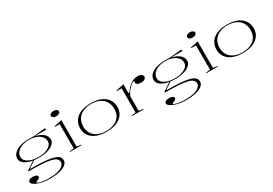

<svg xmlns="http://www.w3.org/2000/svg" viewBox="44 -1797 4412 3103"><g transform="rotate(-30 2249.5 -246.0)"><path d="M368 215Q309 215 253 205Q197 195 152.5 178Q108 161 81.5 139.5Q55 118 55 96Q55 80 67.5 69Q80 58 99.5 52.5Q119 47 141 47Q177 47 203 58.5Q229 70 229 92Q229 105 221 113.5Q213 122 202 127.5Q191 133 179 137Q167 141 159 145.5Q151 150 151 155Q151 165 180.5 175.5Q210 186 259 193Q308 200 365 200Q454 200 520 183.5Q586 167 622 137Q658 107 658 66Q658 30 630 5Q602 -20 540 -35Q478 -50 377 -56.5Q276 -63 131 -63V-79L291 -185L305 -177L174 -92L175 -84Q292 -84 381 -79Q470 -74 533 -63.5Q596 -53 636 -36Q676 -19 694.5 6Q713 31 713 63Q713 110 671.5 144Q630 178 552.5 196.5Q475 215 368 215ZM388 -169Q319 -169 261.5 -180.5Q204 -192 162 -213.5Q120 -235 97 -264.5Q74 -294 74 -330Q74 -371 97 -404.5Q120 -438 162 -463Q204 -488 261.5 -501.5Q319 -515 389 -515Q457 -515 514 -501.5Q571 -488 613 -463.5Q655 -439 678 -405Q701 -371 701 -330Q701 -295 678.5 -265.5Q656 -236 614.5 -214Q573 -192 515.5 -180.5Q458 -169 388 -169ZM389 -183Q464 -183 521.5 -201.5Q579 -220 611.5 -253Q644 -286 644 -328Q644 -379 611.5 -417.5Q579 -456 521.5 -478.5Q464 -501 389 -501Q313 -501 254.5 -478.5Q196 -456 163.5 -417.5Q131 -379 131 -328Q131 -286 163.5 -253Q196 -220 254.5 -201.5Q313 -183 389 -183ZM512 -491 437 -511Q465 -512 493.5 -513.5Q522 -515 550 -518Q578 -521 605 -524Q632 -527 657.5 -529.5Q683 -532 707 -534L715 -504H512Z M965 -610Q943 -610 926 -616Q909 -622 899.5 -633Q890 -644 890 -658Q890 -673 899.5 -683.5Q909 -694 926 -700.5Q943 -707 965 -707Q988 -707 1005 -700.5Q1022 -694 1031.5 -683.5Q1041 -673 1041 -658Q1041 -644 1031.5 -633Q1022 -622 1005 -616Q988 -610 965 -610ZM866 0V-10L947 -20V-473H857V-484L1003 -515V-20L1084 -10V0Z M1545 -515Q1626 -515 1691 -497Q1756 -479 1801.5 -443.5Q1847 -408 1871 -358Q1895 -308 1895 -246Q1895 -186 1870.5 -137.5Q1846 -89 1800 -55Q1754 -21 1690 -3Q1626 15 1545 15Q1466 15 1402 -3Q1338 -21 1292.5 -55Q1247 -89 1223 -137.5Q1199 -186 1199 -246Q1199 -308 1223 -358Q1247 -408 1292.5 -443.5Q1338 -479 1402 -497Q1466 -515 1545 -515ZM1547 -501Q1458 -501 1392.5 -470Q1327 -439 1292 -381.5Q1257 -324 1257 -246Q1257 -189 1277 -144Q1297 -99 1334.5 -66.5Q1372 -34 1425.5 -16.5Q1479 1 1545 1Q1613 1 1666.5 -16Q1720 -33 1758.5 -65.5Q1797 -98 1816.5 -143.5Q1836 -189 1836 -246Q1836 -305 1816.5 -352Q1797 -399 1759 -432.5Q1721 -466 1667.5 -483.5Q1614 -501 1547 -501Z M2023 0V-10L2103 -21V-473H2014V-484L2160 -515V-353L2172 -345Q2199 -383 2224 -411.5Q2249 -440 2275 -459Q2310 -489 2347.5 -502Q2385 -515 2427 -515Q2454 -515 2474 -507.5Q2494 -500 2505.5 -486Q2517 -472 2517 -453Q2517 -437 2506.5 -423.5Q2496 -410 2476 -402.5Q2456 -395 2429 -395Q2400 -395 2378.5 -401Q2357 -407 2345.5 -418Q2334 -429 2334 -444Q2334 -449 2335 -453Q2336 -457 2337 -460.5Q2338 -464 2338 -467Q2338 -475 2326 -475Q2312 -475 2289 -457.5Q2266 -440 2239 -409Q2214 -384 2194 -354Q2174 -324 2160 -295V-21L2241 -10V0Z M2912 215Q2853 215 2797 205Q2741 195 2696.5 178Q2652 161 2625.5 139.5Q2599 118 2599 96Q2599 80 2611.5 69Q2624 58 2643.5 52.5Q2663 47 2685 47Q2721 47 2747 58.5Q2773 70 2773 92Q2773 105 2765 113.5Q2757 122 2746 127.5Q2735 133 2723 137Q2711 141 2703 145.5Q2695 150 2695 155Q2695 165 2724.5 175.5Q2754 186 2803 193Q2852 200 2909 200Q2998 200 3064 183.5Q3130 167 3166 137Q3202 107 3202 66Q3202 30 3174 5Q3146 -20 3084 -35Q3022 -50 2921 -56.5Q2820 -63 2675 -63V-79L2835 -185L2849 -177L2718 -92L2719 -84Q2836 -84 2925 -79Q3014 -74 3077 -63.5Q3140 -53 3180 -36Q3220 -19 3238.5 6Q3257 31 3257 63Q3257 110 3215.5 144Q3174 178 3096.5 196.5Q3019 215 2912 215ZM2932 -169Q2863 -169 2805.5 -180.5Q2748 -192 2706 -213.5Q2664 -235 2641 -264.5Q2618 -294 2618 -330Q2618 -371 2641 -404.5Q2664 -438 2706 -463Q2748 -488 2805.5 -501.5Q2863 -515 2933 -515Q3001 -515 3058 -501.5Q3115 -488 3157 -463.5Q3199 -439 3222 -405Q3245 -371 3245 -330Q3245 -295 3222.5 -265.5Q3200 -236 3158.5 -214Q3117 -192 3059.5 -180.5Q3002 -169 2932 -169ZM2933 -183Q3008 -183 3065.5 -201.5Q3123 -220 3155.5 -253Q3188 -286 3188 -328Q3188 -379 3155.5 -417.5Q3123 -456 3065.5 -478.5Q3008 -501 2933 -501Q2857 -501 2798.5 -478.5Q2740 -456 2707.5 -417.5Q2675 -379 2675 -328Q2675 -286 2707.5 -253Q2740 -220 2798.5 -201.5Q2857 -183 2933 -183ZM3056 -491 2981 -511Q3009 -512 3037.5 -513.5Q3066 -515 3094 -518Q3122 -521 3149 -524Q3176 -527 3201.5 -529.5Q3227 -532 3251 -534L3259 -504H3056Z M3509 -610Q3487 -610 3470 -616Q3453 -622 3443.5 -633Q3434 -644 3434 -658Q3434 -673 3443.5 -683.5Q3453 -694 3470 -700.5Q3487 -707 3509 -707Q3532 -707 3549 -700.5Q3566 -694 3575.5 -683.5Q3585 -673 3585 -658Q3585 -644 3575.5 -633Q3566 -622 3549 -616Q3532 -610 3509 -610ZM3410 0V-10L3491 -20V-473H3401V-484L3547 -515V-20L3628 -10V0Z M4089 -515Q4170 -515 4235 -497Q4300 -479 4345.5 -443.5Q4391 -408 4415 -358Q4439 -308 4439 -246Q4439 -186 4414.5 -137.5Q4390 -89 4344 -55Q4298 -21 4234 -3Q4170 15 4089 15Q4010 15 3946 -3Q3882 -21 3836.5 -55Q3791 -89 3767 -137.5Q3743 -186 3743 -246Q3743 -308 3767 -358Q3791 -408 3836.5 -443.5Q3882 -479 3946 -497Q4010 -515 4089 -515ZM4091 -501Q4002 -501 3936.5 -470Q3871 -439 3836 -381.5Q3801 -324 3801 -246Q3801 -189 3821 -144Q3841 -99 3878.5 -66.5Q3916 -34 3969.5 -16.5Q4023 1 4089 1Q4157 1 4210.5 -16Q4264 -33 4302.5 -65.5Q4341 -98 4360.5 -143.5Q4380 -189 4380 -246Q4380 -305 4360.5 -352Q4341 -399 4303 -432.5Q4265 -466 4211.5 -483.5Q4158 -501 4091 -501Z"/></g></svg>

Font: Kalnia SemiExpanded ExtraLight
Style: Regular
Weight: 250
Width: 6
Designer: Frida Medrano
Foundry: Frida Medrano
Version: Version 1.105